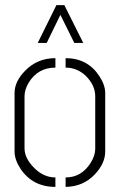

<svg xmlns="http://www.w3.org/2000/svg" viewBox="-20 -732 470 753"><path d="M127.9 -563.5 201.2 -711.9H232.4L306.6 -563.5H271.5L216.8 -673.8L163.1 -563.5ZM37.1 -137.7V-367.2Q37.1 -412.1 78.1 -454.1Q126 -503.9 197.3 -503.9V-466.8Q128.9 -466.8 92.8 -408.2Q76.2 -380.9 76.2 -354.5V-150.4Q76.2 -111.3 114.3 -73.2Q151.4 -36.1 197.3 -36.1V1Q107.4 1 59.6 -71.3Q37.1 -106.4 37.1 -137.7ZM237.3 1V-36.1Q299.8 -36.1 335.9 -93.8Q353.5 -122.1 353.5 -148.4V-354.5Q353.5 -397.5 316.4 -434.6Q282.2 -466.8 237.3 -466.8V-503.9Q324.2 -503.9 370.1 -432.6Q392.6 -398.4 392.6 -367.2V-137.7Q392.6 -91.8 352.5 -48.8Q306.6 0 237.3 1Z"/></svg>

Font: Post No Bills Colombo Light
Style: Regular
Weight: 300
Designer: Kosala Senevirathne, Siva Puranthara, Lasantha Premarathna, Tharique Azeez
Foundry: Mooniak
Version: Version 1.220 ; ttfautohint (v1.6)